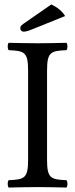

<svg xmlns="http://www.w3.org/2000/svg" viewBox="-20 -839 337 861"><path d="M210 -819 86 -733C73 -724 71 -719 71 -712C71 -704 77 -697 86 -697C95 -697 107 -700 128 -709L272 -767C259.3 -788.3 238.6 -805.7 210 -819ZM191 -122V-523C191 -606 208 -611 278 -614C284 -620 284 -641 278 -647C234 -646 186.5 -645 148 -645C114.5 -645 66 -646 19 -647C13 -641 13 -620 19 -614C89 -611 106 -606 106 -523V-122C106 -39 89 -34 19 -31C13 -25 13 -4 19 2C64 1 112.7 0 149 0C184.6 0 233 1 278 2C284 -4 284 -25 278 -31C208 -34 191 -39 191 -122Z"/></svg>

Font: Libertinus Math
Style: Regular
Weight: 400
Designer: Philipp H. Poll
Foundry: Khaled Hosny
Version: Version 6.2